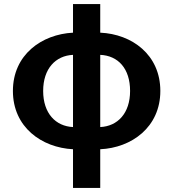

<svg xmlns="http://www.w3.org/2000/svg" viewBox="-20 -731 859 952"><path d="M342 -101C256 -105 194 -169 194 -280C194 -391 256 -455 342 -459ZM342 201H477V9C632 2 775 -100 775 -280C775 -460 634 -562 477 -569V-711H342V-569C187 -561 44 -460 44 -280C44 -100 187 1 342 9ZM477 -459C566 -455 625 -391 625 -280C625 -169 563 -105 477 -101Z"/></svg>

Font: Noto Sans Mono CJK TC
Style: Bold
Weight: 700
Designer: Ryoko NISHIZUKA 西塚涼子 (kana, bopomofo & ideographs); Paul D. Hunt (Latin, Greek & Cyrillic); Sandoll Communications 산돌커뮤니
Foundry: Adobe
Version: Version 2.004;hotconv 1.0.118;makeotfexe 2.5.65603